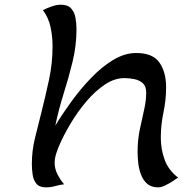

<svg xmlns="http://www.w3.org/2000/svg" viewBox="-20 -789 790 815"><path d="M252 -6.8Q232.9 -4.4 213.9 1Q194.8 6.3 175.3 6.3Q147 6.3 134.3 -9.5Q121.6 -25.4 118.4 -48.6Q115.2 -71.8 115.2 -93.3Q115.2 -148.4 128.4 -202.6Q141.6 -256.8 155.3 -310.1Q172.9 -379.9 188 -450.2Q203.1 -520.5 203.1 -592.8Q203.1 -632.8 194.8 -673.1Q186.5 -713.4 162.1 -746.1Q178.7 -754.4 199.5 -761.7Q220.2 -769 238.3 -769Q268.1 -769 282.2 -752.9Q296.4 -736.8 300.5 -712.9Q304.7 -689 304.7 -665.5Q304.7 -595.2 288.1 -527.1Q271.5 -459 250.2 -391.6Q229 -324.2 214.8 -255.9Q244.6 -305.2 283.4 -358.6Q322.3 -412.1 367.2 -458.7Q412.1 -505.4 460.2 -534.4Q508.3 -563.5 556.6 -564Q627.4 -564.5 656.2 -524.2Q685.1 -483.9 685.1 -418.5Q685.1 -364.7 673.8 -311.5Q662.6 -258.3 662.6 -204.6Q662.6 -155.3 679 -110.8Q695.3 -66.4 735.8 -35.2Q726.6 -28.3 711.2 -18.6Q695.8 -8.8 679.7 -1.2Q663.6 6.3 651.9 6.3Q622.6 6.3 605.2 -8.5Q587.9 -23.4 578.9 -47.1Q569.8 -70.8 566.9 -96.7Q564 -122.6 564 -144.5Q564 -192.9 573 -237.1Q582 -281.2 591.3 -321Q600.6 -360.8 600.6 -396Q600.6 -422.9 586.2 -435.8Q571.8 -448.7 550.3 -453.1Q528.8 -457.5 507.8 -457.5Q466.3 -457.5 425.3 -430.2Q384.3 -402.8 346.9 -358.9Q309.6 -314.9 279.1 -263.7Q248.5 -212.4 228.5 -164.6Q221.7 -147.9 216.8 -131.3Q211.9 -114.7 211.9 -98.1Q211.9 -72.8 223.9 -49.3Q235.8 -25.9 252 -6.8Z"/></svg>

Font: Lumanosimo
Style: Regular
Weight: 400
Designer: The DocRepair Project, Eduardo Rodriguez Tunni
Foundry: Google
Version: Version 1.010